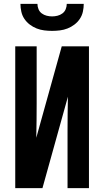

<svg xmlns="http://www.w3.org/2000/svg" viewBox="-20 -975 540 995"><path d="M59 0V-735H170V-441Q170 -396 169.5 -351Q169 -306 168 -261L300 -735H441V0H330V-294Q330 -339 330.5 -384Q331 -429 332 -474L200 0ZM250 -815Q230 -815 209.5 -817.5Q189 -820 170 -827.5Q151 -835 134.5 -847.5Q118 -860 106.5 -877Q95 -894 90.5 -914.5Q86 -935 86 -955H174Q174 -941 179.5 -927.5Q185 -914 196.5 -905.5Q208 -897 222 -893.5Q236 -890 250 -890Q264 -890 278 -893.5Q292 -897 303.5 -905.5Q315 -914 320.5 -927.5Q326 -941 326 -955H414Q414 -935 409.5 -914.5Q405 -894 393.5 -877Q382 -860 365.5 -847.5Q349 -835 330 -827.5Q311 -820 290.5 -817.5Q270 -815 250 -815Z"/></svg>

Font: Iosevka SS18
Style: Bold
Weight: 700
Monospace: yes
Designer: Belleve Invis
Foundry: Belleve Invis
Version: Version 25.1.1; ttfautohint (v1.8.4)